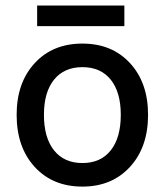

<svg xmlns="http://www.w3.org/2000/svg" viewBox="-20 -673 604 704"><path d="M116.2 -652.8H436V-577.1H116.2ZM41 -252Q41 -369.6 107.2 -441.4Q173.3 -513.2 282.2 -513.2Q390.6 -513.2 456.8 -441.4Q522.9 -369.6 522.9 -252Q522.9 -133.3 456.5 -61Q390.1 11.2 282.2 11.2Q173.3 11.2 107.2 -61Q41 -133.3 41 -252ZM422.9 -252Q422.9 -335 386 -380.9Q349.1 -426.8 282.2 -426.8Q215.3 -426.8 178.2 -380.9Q141.1 -335 141.1 -252Q141.1 -168 178.2 -121.6Q215.3 -75.2 282.2 -75.2Q349.1 -75.2 386 -121.6Q422.9 -168 422.9 -252Z"/></svg>

Font: Overused Grotesk Medium
Style: Regular
Weight: 500
Version: Version 0.002